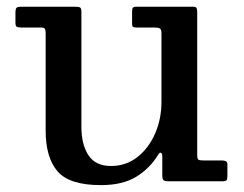

<svg xmlns="http://www.w3.org/2000/svg" viewBox="-20 -540 726 572"><path d="M116 -151V-441Q116 -450.5 113.5 -454.2Q111 -458 102 -458H44Q34 -458 30 -460.2Q26 -462.5 26 -472.5V-501.5Q26 -513.5 29.2 -516.8Q32.5 -520 44 -520H203.5Q215 -520 218.8 -517.5Q222.5 -515 222.5 -504V-162.5Q222.5 -109.5 243.5 -77.5Q264.5 -45.5 310.5 -45.5Q355.5 -45.5 389.2 -72Q423 -98.5 442 -142Q461 -185.5 461 -237V-440.5Q461 -452.5 456.2 -455.2Q451.5 -458 440.5 -458H388.5Q381 -458 377.2 -459.5Q373.5 -461 373.5 -468.5V-505Q373.5 -513.5 375.8 -516.8Q378 -520 386.5 -520H555Q563 -520 565.2 -516.5Q567.5 -513 567.5 -504.5V-79.5Q567.5 -67.5 570.5 -64.8Q573.5 -62 585.5 -62H641Q648 -62 652.8 -59.8Q657.5 -57.5 657.5 -49.5V-17Q657.5 -7 655.2 -3.5Q653 0 643.5 0H481Q469.5 0 466.5 -3.8Q463.5 -7.5 463.5 -19.5V-76Q463.5 -81.5 459.8 -84.5Q456 -87.5 450.5 -78Q426.5 -38.5 386 -13.5Q345.5 11.5 280.5 11.5Q186.5 11.5 151.2 -29.8Q116 -71 116 -151Z"/></svg>

Font: Besley* Medium
Style: Regular
Weight: 500
Designer: Owen Earl
Foundry: indestructible type*
Version: Version 3.000; ttfautohint (v1.8.3)